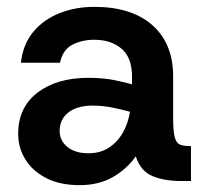

<svg xmlns="http://www.w3.org/2000/svg" viewBox="-20 -528 595 560"><path d="M212 12Q155 12 115 -8.5Q75 -29 54 -63Q33 -97 33 -137Q33 -215 89.5 -258Q146 -301 238 -301Q280 -301 312.5 -294.5Q345 -288 365 -282V-305Q365 -360 334.5 -386Q304 -412 255 -412Q219 -412 191 -397.5Q163 -383 155 -345H41Q47 -399 77 -435Q107 -471 153.5 -489.5Q200 -508 255 -508Q364 -508 424.5 -454.5Q485 -401 485 -305V-184Q485 -146 489.5 -128.5Q494 -111 504.5 -106.5Q515 -102 532 -102H537V0H510Q459 0 424.5 -14.5Q390 -29 376 -72Q351 -36 310 -12Q269 12 212 12ZM238 -81Q273 -81 298 -97.5Q323 -114 338.5 -141.5Q354 -169 359 -202Q338 -208 309 -214Q280 -220 250 -220Q205 -220 179.5 -200Q154 -180 154 -146Q154 -118 176.5 -99.5Q199 -81 238 -81Z"/></svg>

Font: Host Grotesk SemiBold
Style: Regular
Weight: 600
Designer: Doukan Karapınar
Foundry: Element Type
Version: Version 1.003